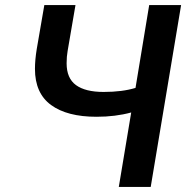

<svg xmlns="http://www.w3.org/2000/svg" viewBox="-20 -738 737 758"><path d="M361 -277Q245 -277 181.5 -323.5Q118 -370 118 -466Q118 -501 125 -544L155 -718H278L247 -537Q243 -515 243 -488Q243 -429 280 -402Q317 -375 389 -375Q463 -375 515 -391L569 -718H695L575 0H449L498 -294Q436 -277 361 -277Z"/></svg>

Font: Nebula Sans Semibold
Style: Regular
Weight: 600
Italic angle: -9°
Designer: Paul D. Hunt for Adobe (as Source Sans)
Foundry: Nebula Entertainment & Broadcasting LLC
Version: Version 1.010